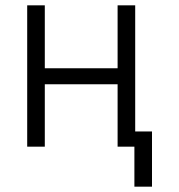

<svg xmlns="http://www.w3.org/2000/svg" viewBox="-20 -550 672 720"><path d="M484 150V0H421V-234H148V0H82V-530H148V-294H421V-530H487V-57H550V150Z"/></svg>

Font: Geist Light
Style: Regular
Weight: 400
Designer: Basement.studio, Andrés Briganti, Mateo Zaragoza
Foundry: Basement.studio, Vercel, Andrés Briganti, Guido Ferreyra, Mateo Zaragoza
Version: Version 1.401